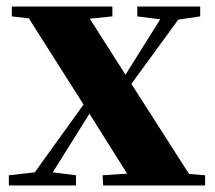

<svg xmlns="http://www.w3.org/2000/svg" viewBox="-20 -566 657 586"><path d="M557 -35 381 -310 524 -506 591 -516V-546H399V-516L469 -507L363 -338L254 -509L323 -516V-546H16V-516L68 -510L235 -247L86 -40L7 -31V0H212V-31L141 -40L253 -219L368 -36L293 -31L295 0H606V-31Z"/></svg>

Font: Noto Serif KR Black
Style: Regular
Weight: 900
Version: Version 1.001;PS 1.001;hotconv 16.6.54;makeotf.lib2.5.65590